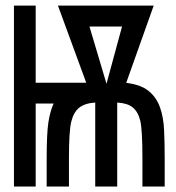

<svg xmlns="http://www.w3.org/2000/svg" viewBox="-20 -679 640 699"><path d="M439.5 -377.4Q491.7 -371.1 520.3 -348.4Q548.8 -325.7 562 -289.6Q575.2 -253.4 577.4 -205.3Q579.6 -157.2 579.6 -100.1V0H498.5V-102.5Q498.5 -207.5 490.5 -240Q482.4 -272.5 462.9 -288.1Q443.4 -303.7 406.7 -305.7V0H326.7V-305.7Q288.6 -303.2 268.3 -286.9Q248 -270.5 239.5 -236.3Q231 -202.1 231 -102.5V0H149.9V-100.1Q149.9 -192.9 156.2 -233.9Q162.6 -274.9 175.3 -302.2H109.9V0H30.8V-658.7H109.9V-377.9H293.9L190.9 -658.7H539.6ZM367.7 -374 424.3 -582.5H305.7Z"/></svg>

Font: Courier New
Style: Regular
Weight: 400
Designer: Steve Matteson
Foundry: Ascender Corporation
Version: Version 2.00.3